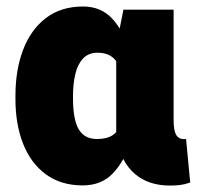

<svg xmlns="http://www.w3.org/2000/svg" viewBox="-20 -558 602 588"><path d="M27.3 -264.6Q27.3 -344.2 51 -406Q74.7 -467.8 120.8 -502.9Q167 -538.1 234.4 -538.1Q290.5 -538.1 325.4 -499Q360.4 -460 379.9 -395.5Q399.4 -331.1 409.2 -253.9V-253.4Q399.4 -182.1 379.6 -122.3Q359.9 -62.5 325 -26.4Q290 9.8 233.4 9.8Q166.5 9.8 120.4 -24.2Q74.2 -58.1 50.8 -117.7Q27.3 -177.2 27.3 -254.4ZM203.6 -254.4Q203.6 -218.3 210 -190.7Q216.3 -163.1 232.7 -147.7Q249 -132.3 277.8 -132.3Q307.1 -132.3 324.7 -143.8Q342.3 -155.3 350.6 -178.7Q358.9 -202.1 359.9 -237.8V-272Q358.4 -303.7 353.5 -327.1Q348.6 -350.6 339.1 -366Q329.6 -381.3 314.9 -388.9Q300.3 -396.5 278.8 -396.5Q251 -396.5 234.4 -378.9Q217.8 -361.3 210.7 -331.3Q203.6 -301.3 203.6 -264.6ZM511.7 -528.3V-189.9Q511.7 -158.2 519.5 -145Q527.3 -131.8 543.9 -131.8Q546.4 -131.8 547.9 -132.1Q549.3 -132.3 549.8 -132.8L562.5 1Q545.9 6.8 531.7 8.5Q517.6 10.3 500 10.3Q434.6 10.3 392.6 -25.9Q350.6 -62 335.9 -135.7V-416.5L357.9 -528.3Z"/></svg>

Font: Heebo Black
Style: Regular
Weight: 900
Designer: Oded Ezer
Foundry: Ezer Type House
Version: Version 3.100